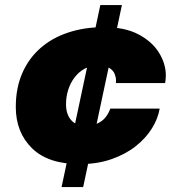

<svg xmlns="http://www.w3.org/2000/svg" viewBox="-20 -758 692 778"><path d="M386.5 -737.5H474L317 0H229.5ZM303.5 -93Q175 -93 109.5 -157.5Q44 -222 44 -324.5Q44 -401 70 -461Q96 -521 143.5 -562.8Q191 -604.5 256.5 -626.2Q322 -648 401.5 -648Q485.5 -648 541 -618.8Q596.5 -589.5 624.2 -544.5Q652 -499.5 652 -452Q652 -443 651 -434.5Q650 -426 649 -421.5H449.5Q450 -424.5 450 -426.8Q450 -429 450 -433Q450 -445 444.5 -458.8Q439 -472.5 423.2 -482.5Q407.5 -492.5 376.5 -492.5Q346.5 -492.5 322.8 -479.5Q299 -466.5 282 -444Q265 -421.5 256.2 -393.5Q247.5 -365.5 247.5 -335.5Q247.5 -296 267.5 -272.2Q287.5 -248.5 324.5 -248.5Q354.5 -248.5 374.5 -257.5Q394.5 -266.5 407.2 -282.2Q420 -298 427 -318H627Q620.5 -278 595.8 -238Q571 -198 529.5 -165.2Q488 -132.5 431 -112.8Q374 -93 303.5 -93Z"/></svg>

Font: Epilogue Black
Style: Italic
Weight: 900
Italic angle: -12°
Designer: Tyler Finck
Foundry: Etcetera Type Co
Version: Version 2.111